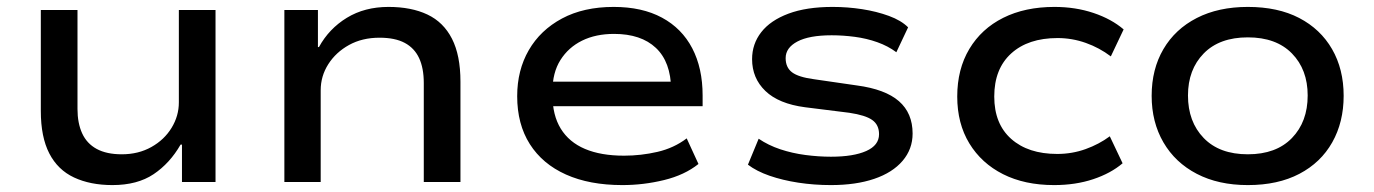

<svg xmlns="http://www.w3.org/2000/svg" viewBox="-20 -526 3971 555"><path d="M305 9Q241 9 194 -13Q147 -35 122.5 -82.5Q98 -130 98 -205V-497H204V-211Q204 -170 217.5 -140.5Q231 -111 259.5 -95.5Q288 -80 332 -80Q380 -80 417.5 -101Q455 -122 476 -156.5Q497 -191 497 -230V-497H603V0H506V-108H502Q471 -54 424 -22.5Q377 9 305 9Z M802 0V-497H899V-390H902Q931 -443 982.5 -474.5Q1034 -506 1103 -506Q1169 -506 1215.5 -484Q1262 -462 1286.5 -414Q1311 -366 1311 -290V0H1205V-286Q1205 -329 1191.5 -358Q1178 -387 1150 -402Q1122 -417 1077 -417Q1027 -417 989 -396Q951 -375 929 -340.5Q907 -306 907 -265V0Z M1779 9Q1684 9 1616 -21.5Q1548 -52 1511.5 -109.5Q1475 -167 1475 -248Q1475 -323 1508.5 -381Q1542 -439 1604.5 -472.5Q1667 -506 1754 -506Q1836 -506 1893.5 -475Q1951 -444 1981 -386.5Q2011 -329 2011 -250V-219H1555V-290H1941L1920 -268Q1919 -347 1876 -387.5Q1833 -428 1755 -428Q1702 -428 1662.5 -408.5Q1623 -389 1600 -352.5Q1577 -316 1577 -263V-251Q1577 -193 1601 -154Q1625 -115 1671 -95.5Q1717 -76 1784 -76Q1833 -76 1880.5 -87Q1928 -98 1965 -126L1999 -52Q1959 -20 1899.5 -5.5Q1840 9 1779 9Z M2382 9Q2333 9 2287.5 2Q2242 -5 2204.5 -18Q2167 -31 2142 -50L2173 -125Q2201 -106 2235.5 -94.5Q2270 -83 2308 -78Q2346 -73 2382 -73Q2447 -73 2484 -89.5Q2521 -106 2521 -138Q2521 -165 2501.5 -179Q2482 -193 2435 -200L2307 -216Q2231 -226 2192.5 -263Q2154 -300 2154 -355Q2154 -399 2180.5 -433Q2207 -467 2259 -486.5Q2311 -506 2387 -506Q2430 -506 2472 -499.5Q2514 -493 2549.5 -480Q2585 -467 2605 -447L2571 -375Q2547 -393 2516 -404Q2485 -415 2451 -419.5Q2417 -424 2384 -424Q2319 -424 2285 -406Q2251 -388 2251 -358Q2251 -331 2269.5 -317Q2288 -303 2333 -297L2457 -279Q2539 -268 2578.5 -233.5Q2618 -199 2618 -140Q2618 -95 2589 -61Q2560 -27 2507 -9Q2454 9 2382 9Z M3027 9Q2942 9 2879.5 -22.5Q2817 -54 2782 -111.5Q2747 -169 2747 -247Q2747 -326 2782 -384.5Q2817 -443 2880 -474.5Q2943 -506 3028 -506Q3089 -506 3141 -488.5Q3193 -471 3228 -441L3191 -363Q3158 -388 3118.5 -402Q3079 -416 3037 -416Q2952 -416 2903 -371.5Q2854 -327 2854 -247Q2854 -168 2903 -124.5Q2952 -81 3036 -81Q3079 -81 3118 -95Q3157 -109 3188 -132L3225 -54Q3191 -25 3140 -8Q3089 9 3027 9Z M3587 9Q3502 9 3439.5 -23.5Q3377 -56 3343 -114.5Q3309 -173 3309 -249Q3309 -326 3343 -384Q3377 -442 3439.5 -474Q3502 -506 3587 -506Q3674 -506 3735.5 -474Q3797 -442 3830.5 -384Q3864 -326 3864 -249Q3864 -173 3831 -114.5Q3798 -56 3736 -23.5Q3674 9 3587 9ZM3587 -80Q3669 -80 3714.5 -127Q3760 -174 3760 -250Q3760 -325 3714.5 -371.5Q3669 -418 3587 -418Q3505 -418 3459.5 -371.5Q3414 -325 3414 -250Q3414 -174 3459.5 -127Q3505 -80 3587 -80Z"/></svg>

Font: Nunito Sans 7pt SemiExpanded Medium
Style: Regular
Weight: 500
Width: 6
Designer: Vernon Adams
Foundry: Vernon Adams
Version: Version 3.101;gftools[0.9.27]